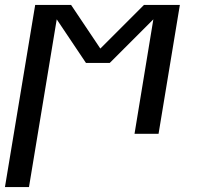

<svg xmlns="http://www.w3.org/2000/svg" viewBox="-29 -540 799 775"><path d="M-9 215 113 -520H258L376 -344L552 -520H697L611 0H514L590 -462L414 -286H318L200 -462L88 215Z"/></svg>

Font: Iosevka Custom Medium
Style: Italic
Weight: 500
Italic angle: -9°
Designer: Belleve Invis
Foundry: Belleve Invis
Version: Version 27.0.1